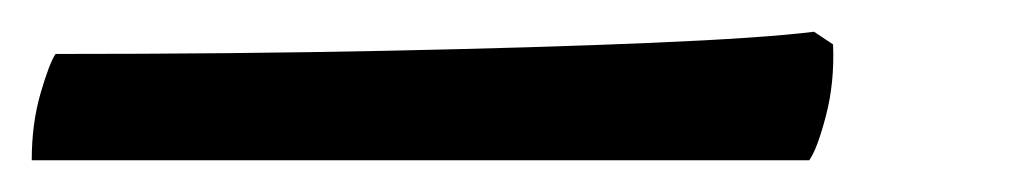

<svg xmlns="http://www.w3.org/2000/svg" viewBox="-34 -23 645 121"><path d="M-14 78Q-14 55 -8.5 36Q-3 17 1 11Q113 11 209.5 9Q306 7 376.5 4Q447 1 479 -3L491 5Q492 29 486.5 50Q481 71 476 78Z"/></svg>

Font: Texturina Medium 12pt ExtraBold
Style: Italic
Weight: 800
Italic angle: -11°
Version: Version 1.002